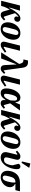

<svg xmlns="http://www.w3.org/2000/svg" viewBox="2220 -3074 866 5345"><g transform="rotate(90 2652.5 -401.0)"><path d="M132 -524H276L189 -230L201 -226Q249 -323 289 -380.5Q329 -438 364 -473Q399 -508 428.5 -522Q458 -536 491 -536Q538 -536 562 -514.5Q586 -493 586 -458Q586 -421 564 -393Q542 -365 503 -365Q475 -365 456 -381Q437 -397 437 -426Q437 -456 455 -474L447 -480H445Q440 -480 429 -472Q418 -464 397 -443Q384 -430 371.5 -416Q359 -402 346 -387L423 -140Q428 -125 433 -110Q438 -95 444 -78L459 -72L520 -116L549 -80L490 -27Q466 -6 443.5 3Q421 12 397 12Q356 12 332 -7Q308 -26 295 -71L246 -241Q213 -185 188 -129.5Q163 -74 151 -24L145 0H1Z M792 -44Q831 -44 855.5 -76Q880 -108 893 -160Q911 -230 923 -275.5Q935 -321 941.5 -349.5Q948 -378 950.5 -393Q953 -408 953 -417Q953 -443 939.5 -461.5Q926 -480 895 -480Q856 -480 831.5 -448Q807 -416 794 -364Q776 -294 764 -248.5Q752 -203 745.5 -174.5Q739 -146 736.5 -131Q734 -116 734 -107Q734 -81 747.5 -62.5Q761 -44 792 -44ZM785 12Q694 12 647.5 -40.5Q601 -93 601 -184Q601 -242 621 -304.5Q641 -367 679.5 -418.5Q718 -470 774 -503Q830 -536 902 -536Q993 -536 1039.5 -483.5Q1086 -431 1086 -340Q1086 -281 1066 -219Q1046 -157 1007.5 -105.5Q969 -54 913 -21Q857 12 785 12Z M1444 -104 1330 -24Q1300 -3 1277.5 4.5Q1255 12 1228 12Q1183 12 1161 -12Q1139 -36 1139 -69Q1139 -83 1142 -98Q1145 -113 1148 -125L1248 -524H1392L1281 -82L1294 -69L1419 -144Z M1760 -503 1744 -554Q1732 -592 1710 -606.5Q1688 -621 1654 -621H1633L1664 -748H1708Q1742 -748 1769 -740Q1796 -732 1815.5 -713.5Q1835 -695 1848 -663.5Q1861 -632 1867 -586L1925 -160Q1928 -140 1931.5 -118.5Q1935 -97 1938 -77L1950 -71L2004 -116L2036 -81L1988 -35Q1962 -10 1939 1Q1916 12 1889 12Q1847 12 1821 -13.5Q1795 -39 1792 -92L1774 -427H1769L1607 0H1437Z M2389 -104 2275 -24Q2245 -3 2222.5 4.5Q2200 12 2173 12Q2128 12 2106 -12Q2084 -36 2084 -69Q2084 -83 2087 -98Q2090 -113 2093 -125L2193 -524H2337L2226 -82L2239 -69L2364 -144Z M2856 -253 2890 -125Q2893 -114 2897.5 -101Q2902 -88 2907 -77L2919 -71L2979 -110L3006 -72L2953 -28Q2926 -5 2902.5 3.5Q2879 12 2852 12Q2810 12 2787 -11Q2764 -34 2764 -72Q2764 -82 2764.5 -90Q2765 -98 2766 -106L2768 -124H2760L2747 -104Q2725 -70 2704.5 -48Q2684 -26 2663 -12.5Q2642 1 2620 6.5Q2598 12 2573 12Q2441 12 2441 -145Q2441 -209 2458.5 -278Q2476 -347 2509.5 -404.5Q2543 -462 2590.5 -499Q2638 -536 2698 -536Q2748 -536 2779.5 -511Q2811 -486 2823 -424L2828 -398H2836L2887 -524H3055ZM2632 -80Q2647 -80 2662 -87Q2677 -94 2693 -111Q2709 -128 2726 -156.5Q2743 -185 2761 -228L2774 -258L2777 -303Q2780 -339 2780 -373Q2780 -411 2765.5 -428Q2751 -445 2727 -445Q2710 -445 2695 -437.5Q2680 -430 2666.5 -413Q2653 -396 2641 -366.5Q2629 -337 2617 -294Q2606 -256 2598 -209.5Q2590 -163 2590 -131Q2590 -80 2632 -80Z M3170 -524H3314L3227 -230L3239 -226Q3287 -323 3327 -380.5Q3367 -438 3402 -473Q3437 -508 3466.5 -522Q3496 -536 3529 -536Q3576 -536 3600 -514.5Q3624 -493 3624 -458Q3624 -421 3602 -393Q3580 -365 3541 -365Q3513 -365 3494 -381Q3475 -397 3475 -426Q3475 -456 3493 -474L3485 -480H3483Q3478 -480 3467 -472Q3456 -464 3435 -443Q3422 -430 3409.5 -416Q3397 -402 3384 -387L3461 -140Q3466 -125 3471 -110Q3476 -95 3482 -78L3497 -72L3558 -116L3587 -80L3528 -27Q3504 -6 3481.5 3Q3459 12 3435 12Q3394 12 3370 -7Q3346 -26 3333 -71L3284 -241Q3251 -185 3226 -129.5Q3201 -74 3189 -24L3183 0H3039Z M3830 -44Q3869 -44 3893.5 -76Q3918 -108 3931 -160Q3949 -230 3961 -275.5Q3973 -321 3979.5 -349.5Q3986 -378 3988.5 -393Q3991 -408 3991 -417Q3991 -443 3977.5 -461.5Q3964 -480 3933 -480Q3894 -480 3869.5 -448Q3845 -416 3832 -364Q3814 -294 3802 -248.5Q3790 -203 3783.5 -174.5Q3777 -146 3774.5 -131Q3772 -116 3772 -107Q3772 -81 3785.5 -62.5Q3799 -44 3830 -44ZM3823 12Q3732 12 3685.5 -40.5Q3639 -93 3639 -184Q3639 -242 3659 -304.5Q3679 -367 3717.5 -418.5Q3756 -470 3812 -503Q3868 -536 3940 -536Q4031 -536 4077.5 -483.5Q4124 -431 4124 -340Q4124 -281 4104 -219Q4084 -157 4045.5 -105.5Q4007 -54 3951 -21Q3895 12 3823 12Z M4174 -445 4235 -496Q4261 -517 4284 -526.5Q4307 -536 4334 -536Q4379 -536 4403.5 -514.5Q4428 -493 4428 -457Q4428 -443 4425 -427Q4422 -411 4419 -399L4370 -203Q4364 -177 4362 -162.5Q4360 -148 4360 -136Q4360 -80 4431 -80Q4455 -80 4473.5 -87Q4492 -94 4510 -112Q4536 -138 4555 -191.5Q4574 -245 4582 -314L4539 -486Q4548 -509 4568 -522.5Q4588 -536 4615 -536Q4647 -536 4668 -515Q4689 -494 4689 -443Q4689 -398 4679.5 -347Q4670 -296 4652 -246.5Q4634 -197 4608.5 -152.5Q4583 -108 4550 -75Q4525 -50 4502.5 -33.5Q4480 -17 4457.5 -7Q4435 3 4413 7.5Q4391 12 4368 12Q4295 12 4255 -23Q4215 -58 4215 -120Q4215 -129 4215.5 -138.5Q4216 -148 4218.5 -160.5Q4221 -173 4224.5 -190.5Q4228 -208 4234 -233L4286 -442L4271 -454L4203 -407ZM4530 -814 4652 -782 4512 -569 4474 -580Z M5102 -397 5100 -386Q5142 -369 5166.5 -332.5Q5191 -296 5191 -248Q5191 -194 5167 -146.5Q5143 -99 5104.5 -64Q5066 -29 5017 -8.5Q4968 12 4918 12Q4827 12 4780.5 -40.5Q4734 -93 4734 -182Q4734 -218 4741 -254Q4748 -290 4761.5 -323.5Q4775 -357 4793.5 -386.5Q4812 -416 4836 -440Q4877 -481 4934.5 -502.5Q4992 -524 5070 -524H5305L5273 -397ZM4925 -44Q4964 -44 4990 -78Q5016 -112 5033 -178Q5049 -242 5055.5 -280.5Q5062 -319 5062 -345Q5062 -360 5061 -372.5Q5060 -385 5058 -397H5039Q4988 -397 4951.5 -362Q4915 -327 4895 -244Q4882 -193 4874.5 -159.5Q4867 -126 4867 -107Q4867 -81 4880.5 -62.5Q4894 -44 4925 -44Z"/></g></svg>

Font: IBM Plex Serif
Style: Bold Italic
Weight: 700
Italic angle: -14°
Designer: Mike Abbink, Paul van der Laan, Pieter van Rosmalen
Foundry: Bold Monday
Version: Version 3.001